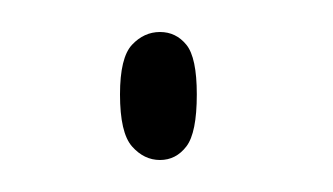

<svg xmlns="http://www.w3.org/2000/svg" viewBox="-20 -529 208 120"><path d="M80 -429Q70 -429 62.5 -437.5Q55 -446 55 -470Q55 -493 62.5 -501Q70 -509 80 -509Q90 -509 96.5 -501Q103 -493 103 -470Q103 -446 96.5 -437.5Q90 -429 80 -429Z"/></svg>

Font: Noto Serif Display Condensed Thin
Style: Regular
Weight: 100
Width: 3
Designer: Monotype Design Team
Foundry: Monotype Imaging Inc.
Version: Version 2.009